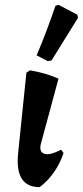

<svg xmlns="http://www.w3.org/2000/svg" viewBox="-20 -758 340 787"><path d="M142.4 9.1Q38.9 9.1 54.6 -133.2L88.2 -460.1L103.2 -469.7Q135.4 -464.2 164.2 -455.9Q193 -447.5 219.8 -435.7L148.5 -171.9Q138.2 -136.2 160.9 -128Q183.7 -119.8 230.3 -144.5L240.5 -131Q226.2 -87.3 200.6 -51.2Q175.1 -15.1 142.4 9.1ZM299.9 -685.2 191.2 -510.1 175.4 -507.7 130.1 -531.1Q151.5 -581.3 170.7 -632.2Q189.9 -683.1 207.3 -734.2L219.6 -738.4L296.6 -697.9Z"/></svg>

Font: Alegreya
Style: Italic
Weight: 400
Italic angle: -7°
Designer: Juan Pablo del Peral
Foundry: Huerta Tipografica
Version: Version 2.009